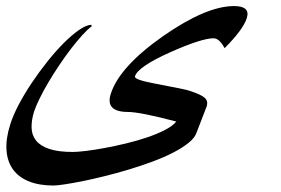

<svg xmlns="http://www.w3.org/2000/svg" viewBox="-132 -395 902 617"><path d="M661.1 -336.9Q650.4 -301.3 589.8 -240.2Q572.8 -272 554.2 -272Q516.1 -272 415 -227.1Q311.5 -180.7 301.8 -149.9Q299.8 -144.5 314.9 -138.9Q330.1 -133.3 360.8 -127.4Q411.6 -117.7 441.9 -111.6Q472.2 -105.5 480 -102.5H479Q512.7 -91.8 525.1 -81.3Q537.6 -70.8 532.2 -53.2L500 30.3Q494.6 47.4 474.4 63.7Q454.1 80.1 424.3 95.5Q394.5 110.8 357.4 124.5Q320.3 138.2 281.5 149.9Q242.7 161.6 204.1 171.1Q165.5 180.7 132.8 187.3Q100.1 193.8 75.4 197.5Q50.8 201.2 39.6 201.2Q-5.9 201.2 -38.8 188Q-71.8 174.8 -90.1 149.7Q-108.4 124.5 -111.1 87.9Q-113.8 51.3 -99.1 4.9Q-90.3 -23.4 -72.3 -57.9Q-54.2 -92.3 -30.8 -127.4Q-7.3 -162.6 19.3 -196Q45.9 -229.5 71.8 -255.6Q97.7 -281.7 121.1 -298.1Q144.5 -314.5 161.1 -315.4L163.1 -311Q148.9 -300.3 131.1 -280.5Q113.3 -260.7 94.5 -236.1Q75.7 -211.4 57.4 -184.1Q39.1 -156.7 23.2 -129.9Q7.3 -103 -4.6 -78.6Q-16.6 -54.2 -22.5 -36.6Q-31.2 -8.3 -30.5 15.6Q-29.8 39.6 -15.9 56.9Q-2 74.2 26.6 83.7Q55.2 93.3 102.1 93.3Q116.7 93.3 143.6 90.1Q170.4 86.9 203.4 80.8Q236.3 74.7 272 66.2Q307.6 57.6 339.6 46.9Q371.6 36.1 397 23.2Q422.4 10.3 434.6 -4.4Q375.5 -20 336.7 -27.6Q297.9 -35.2 279.8 -35.2Q205.1 -35.2 224.1 -93.8Q252 -180.7 392.6 -279.3Q530.8 -375.5 620.1 -375.5Q673.3 -375.5 661.1 -336.9Z"/></svg>

Font: XB Khoramshahr
Style: Italic
Weight: 400
Italic angle: -12°
Designer: Behnam
Foundry: Irmug
Version: Version 8.005 2009